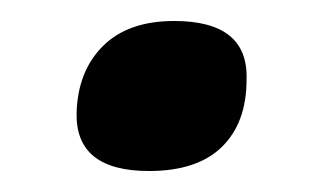

<svg xmlns="http://www.w3.org/2000/svg" viewBox="-20 -397 300 183"><path d="M53 -289Q54 -329 78 -353Q102 -377 146 -377Q217 -377 215 -321Q215 -280 191.5 -257Q168 -234 122 -234Q52 -234 53 -289Z"/></svg>

Font: Georama Extended SemiBold
Style: Italic
Weight: 600
Width: 7
Italic angle: -9°
Designer: Jean-Baptiste Levee
Foundry: Production Type
Version: Version 1.000